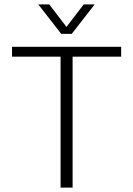

<svg xmlns="http://www.w3.org/2000/svg" viewBox="-20 -858 609 878"><path d="M260 -703 155 -838H205L284 -735L363 -838H413L308 -703ZM257 0V-599H35V-644H534V-599H312V0Z"/></svg>

Font: Kanit ExtraLight
Style: Regular
Weight: 275
Designer: Katatrad Team
Foundry: CadsonDemak
Version: Version 2.000; ttfautohint (v1.8.3)